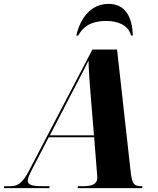

<svg xmlns="http://www.w3.org/2000/svg" viewBox="-77 -969 814 989"><path d="M316 -786H326C346 -824 384 -861 470 -861C548 -861 589 -826 598 -786H607C605 -881 568 -949 483 -949C388 -949 336 -872 316 -786ZM-57 0H177L179 -10H143C88 -10 66 -17 66 -38C66 -52 74 -69 91 -102L174 -262H408L422 -84C423 -73 424 -62 424 -52C424 -21 396 -10 355 -10H325L322 0H655L657 -10H649C610 -10 602 -27 595 -94L526 -714H399L72 -89C38 -24 13 -10 -23 -10H-55ZM294 -492C331 -564 359 -615 379 -657C380 -611 384 -550 389 -491L407 -272H180Z"/></svg>

Font: Noto Serif Display SemiCondensed ExtraBold
Style: Italic
Weight: 800
Width: 4
Italic angle: -12°
Designer: Monotype Design Team
Foundry: Monotype Imaging Inc.
Version: Version 2.009